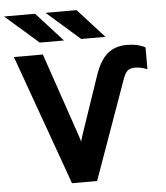

<svg xmlns="http://www.w3.org/2000/svg" viewBox="-66 -974 889 1028"><g transform="rotate(-5 378.0 -460.5)"><path d="M279 0 28 -700H183.5L337 -251Q344 -229.5 347.5 -217.5Q349 -227 357 -251L464.5 -567Q490.5 -642.5 531.2 -677.2Q572 -712 636 -712Q694.5 -712 734.5 -690V-572.5Q700.5 -587 669.5 -587Q643 -587 629 -575.2Q615 -563.5 604 -532L414 0ZM172.5 -765 -5.5 -921H161L303 -765ZM395.5 -765 217.5 -921H384L526 -765Z"/></g></svg>

Font: Overpass ExtraBold
Style: Regular
Weight: 800
Designer: Delve Withrington, Dave Bailey, Thomas Jockin
Foundry: Delve Fonts LLC
Version: Version 4.000; ttfautohint (v1.8.3)